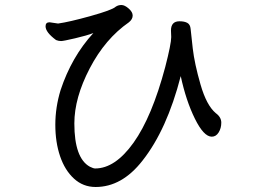

<svg xmlns="http://www.w3.org/2000/svg" viewBox="-20 -734 1040 767"><path d="M362 13Q312 13 275.5 -20.5Q239 -54 220 -110Q201 -166 201 -236Q201 -305 222 -374Q266 -507 353 -602Q327 -592 280 -581Q233 -570 224 -570Q214 -570 204 -574Q162 -605 162 -629Q162 -645 178 -645L212 -640Q256 -646 342 -670Q428 -694 442 -707Q452 -714 465 -714Q478 -714 494 -700Q510 -686 510 -672Q510 -657 495 -645Q400 -579 338.5 -461Q277 -343 277 -241Q277 -102 339 -68Q353 -61 360 -61Q440 -61 513.5 -164Q587 -267 640 -466Q664 -559 664 -586L663 -612Q663 -649 697 -649Q717 -649 728.5 -642.5Q740 -636 741.5 -618.5Q743 -601 750 -540.5Q757 -480 781 -396.5Q805 -313 842 -282Q864 -266 864 -244Q864 -222 853.5 -205Q843 -188 826 -188Q794 -188 758.5 -260Q723 -332 702 -430Q647 -216 549 -92Q467 13 362 13Z"/></svg>

Font: ToneOZ-Pinyin-WenKai-Medium
Style: Medium
Weight: 700
Designer: Fontworks Inc.
Foundry: ToneOZ
Version: Version 0.240331